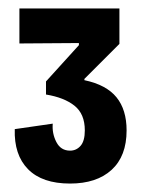

<svg xmlns="http://www.w3.org/2000/svg" viewBox="-20 -696 356 455"><path d="M146 -261Q80 -261 46.5 -295Q13 -329 15 -390L105 -403Q103 -380 113.5 -359.5Q124 -339 146 -339Q161 -339 171 -350.5Q181 -362 181 -387Q181 -426 156.5 -445.5Q132 -465 89 -472V-503L167 -589V-594L26 -593V-676H263V-592L180 -509V-506Q232 -495 256 -465.5Q280 -436 280 -387Q280 -326 244.5 -293.5Q209 -261 146 -261Z"/></svg>

Font: Bricolage Grotesque 12pt Condensed SemiBold
Style: Regular
Weight: 600
Width: 3
Designer: Mathieu Triay
Foundry: Atelier Triay
Version: Version 1.001; ttfautohint (v1.8.4.7-5d5b);gftools[0.9.33.de